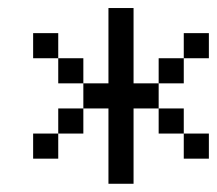

<svg xmlns="http://www.w3.org/2000/svg" viewBox="-20 -520 540 478"><path d="M500 -125V-187.5H437.5V-125ZM500 -375V-437.5H437.5V-375H375V-312.5H312.5V-500H250V-312.5H187.5V-250H125V-187.5H62.5V-125H125V-187.5H187.5V-250H250V-62.5H312.5V-250H375V-187.5H437.5V-250H375V-312.5H437.5V-375ZM187.5 -312.5V-375H125V-312.5ZM125 -375V-437.5H62.5V-375Z"/></svg>

Font: Unifont
Style: Medium
Weight: 500
Version: Version 9.0.06